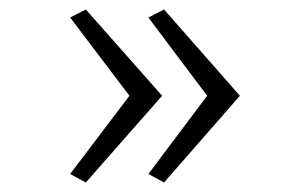

<svg xmlns="http://www.w3.org/2000/svg" viewBox="-20 -577 649 405"><path d="M128 -540 161 -557 322 -375 161 -192 128 -210 253 -375ZM293 -540 326 -557 486 -375 326 -192 293 -210 417 -375Z"/></svg>

Font: Halant
Style: Regular
Weight: 400
Designer: Hitesh Malaviya (Devanagari), Satya Rajpurohit (Latin)
Foundry: Indian Type Foundry
Version: Version 1.100;PS 1.0;hotconv 1.0.78;makeotf.lib2.5.61930; tt